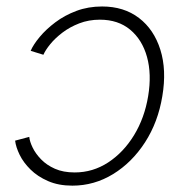

<svg xmlns="http://www.w3.org/2000/svg" viewBox="-20 -567 578 596"><path d="M204.6 9.3Q161.6 9.3 129.2 -4.9Q96.7 -19 74.7 -40.8Q52.7 -62.5 41 -86.4Q29.3 -110.4 26.9 -130.4L70.8 -142.1Q72.3 -127.4 81.3 -108.9Q90.3 -90.3 107.4 -72.5Q124.5 -54.7 150.4 -43.2Q176.3 -31.7 211.9 -31.7Q268.1 -31.7 315.7 -62.7Q363.3 -93.8 396 -147.2Q428.7 -200.7 439.9 -268.6Q451.2 -336.9 436.3 -390.4Q421.4 -443.8 384 -474.9Q346.7 -505.9 290 -505.9Q255.4 -505.9 225.8 -494.4Q196.3 -482.9 173.6 -465.6Q150.9 -448.2 136 -429.9Q121.1 -411.6 114.7 -397L75.2 -409.2Q83.5 -428.7 103.3 -452.4Q123 -476.1 151.9 -497.8Q180.7 -519.5 217.3 -533.2Q253.9 -546.9 296.9 -546.9Q364.7 -546.9 411.4 -511.2Q458 -475.6 477.8 -412.6Q497.6 -349.6 483.9 -268.6Q470.7 -188 430.2 -125.2Q389.6 -62.5 331.1 -26.6Q272.5 9.3 204.6 9.3Z"/></svg>

Font: Inter 18pt ExtraLight
Style: Italic
Weight: 250
Italic angle: -9.3988°
Designer: Rasmus Andersson
Foundry: rsms
Version: Version 4.001;git-66647c0bb